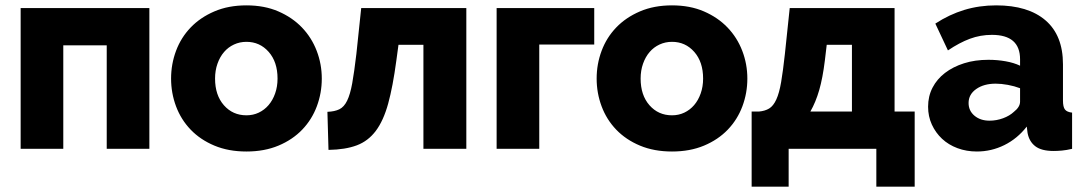

<svg xmlns="http://www.w3.org/2000/svg" viewBox="-20 -555 4046 716"><path d="M537 0H378V-386H216V0H57V-525H537Z M899 10Q832 10 779.5 -12Q727 -34 691 -71.5Q655 -109 636.5 -158.5Q618 -208 618 -262Q618 -316 636.5 -365.5Q655 -415 691 -452.5Q727 -490 779.5 -512.5Q832 -535 899 -535Q966 -535 1018 -512.5Q1070 -490 1106 -452.5Q1142 -415 1161 -365.5Q1180 -316 1180 -262Q1180 -208 1161.5 -158.5Q1143 -109 1107 -71.5Q1071 -34 1018.5 -12Q966 10 899 10ZM782 -262Q782 -200 815 -162.5Q848 -125 899 -125Q924 -125 945 -135Q966 -145 981.5 -163Q997 -181 1006 -206.5Q1015 -232 1015 -262Q1015 -324 982 -361.5Q949 -399 899 -399Q874 -399 852.5 -389Q831 -379 815.5 -361Q800 -343 791 -317.5Q782 -292 782 -262Z M1201 -138Q1228 -139 1245.5 -147.5Q1263 -156 1274.5 -179.5Q1286 -203 1293.5 -244.5Q1301 -286 1309 -354L1327 -525H1719V0H1559V-388H1466L1458 -329Q1445 -232 1427.5 -168.5Q1410 -105 1381.5 -67Q1353 -29 1310.5 -13Q1268 3 1205 4Z M2196 -389H1991V0H1832V-525H2196Z M2486 10Q2419 10 2366.5 -12Q2314 -34 2278 -71.5Q2242 -109 2223.5 -158.5Q2205 -208 2205 -262Q2205 -316 2223.5 -365.5Q2242 -415 2278 -452.5Q2314 -490 2366.5 -512.5Q2419 -535 2486 -535Q2553 -535 2605 -512.5Q2657 -490 2693 -452.5Q2729 -415 2748 -365.5Q2767 -316 2767 -262Q2767 -208 2748.5 -158.5Q2730 -109 2694 -71.5Q2658 -34 2605.5 -12Q2553 10 2486 10ZM2369 -262Q2369 -200 2402 -162.5Q2435 -125 2486 -125Q2511 -125 2532 -135Q2553 -145 2568.5 -163Q2584 -181 2593 -206.5Q2602 -232 2602 -262Q2602 -324 2569 -361.5Q2536 -399 2486 -399Q2461 -399 2439.5 -389Q2418 -379 2402.5 -361Q2387 -343 2378 -317.5Q2369 -292 2369 -262Z M2783 -139H2810Q2833 -141 2848.5 -150.5Q2864 -160 2875 -184Q2886 -208 2893 -249Q2900 -290 2907 -354L2925 -525H3316V-139H3391V141H3248V0H2921V141H2783ZM3157 -139V-388H3063L3056 -329Q3048 -264 3035 -219Q3022 -174 3002 -139Z M3623 10Q3584 10 3550.5 -2.5Q3517 -15 3493 -37.5Q3469 -60 3455 -90.5Q3441 -121 3441 -157Q3441 -196 3457.5 -228Q3474 -260 3504 -283Q3534 -306 3575 -319Q3616 -332 3666 -332Q3699 -332 3730 -326.5Q3761 -321 3784 -310V-334Q3784 -425 3679 -425Q3636 -425 3597 -410.5Q3558 -396 3515 -367L3468 -467Q3520 -501 3576 -518Q3632 -535 3695 -535Q3814 -535 3879 -479Q3944 -423 3944 -315V-180Q3944 -156 3951.5 -146.5Q3959 -137 3978 -135V0Q3957 5 3940 6.5Q3923 8 3909 8Q3864 8 3841 -9.5Q3818 -27 3812 -59L3809 -83Q3774 -38 3725.5 -14Q3677 10 3623 10ZM3670 -105Q3696 -105 3720.5 -114Q3745 -123 3761 -138Q3784 -156 3784 -176V-226Q3763 -234 3738.5 -238.5Q3714 -243 3693 -243Q3649 -243 3620.5 -223Q3592 -203 3592 -171Q3592 -142 3614 -123.5Q3636 -105 3670 -105Z"/></svg>

Font: Boldmen
Style: Bold
Weight: 700
Designer: Matt McInerney, Pablo Impallari, Rodrigo Fuenzalida
Foundry: LIVING CONCEPT
Version: Version 1.000